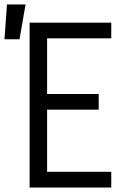

<svg xmlns="http://www.w3.org/2000/svg" viewBox="-60 -836 580 856"><path d="M-40 -661 -29 -816H54L27 -661ZM72 0V-735H436V-665H150V-417H380V-347H150V-70H436V0Z"/></svg>

Font: Iosevka Term SS14
Style: Regular
Weight: 400
Monospace: yes
Designer: Belleve Invis
Foundry: Belleve Invis
Version: Version 24.1.1; ttfautohint (v1.8.4)